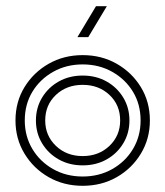

<svg xmlns="http://www.w3.org/2000/svg" viewBox="-20 -590 534 620"><path d="M434 -201Q434 -253 409.5 -293.5Q385 -334 342.5 -358Q300 -382 247 -382Q194 -382 151.5 -358Q109 -334 84.5 -293.5Q60 -253 60 -201Q60 -150 84.5 -109Q109 -68 151.5 -44Q194 -20 247 -20Q300 -20 342.5 -44Q385 -68 409.5 -109Q434 -150 434 -201ZM368 -201Q368 -251 333.5 -283.5Q299 -316 247 -316Q195 -316 160.5 -283.5Q126 -251 126 -201Q126 -152 160.5 -119Q195 -86 247 -86Q299 -86 333.5 -119Q368 -152 368 -201ZM247 -56Q204 -56 170 -75Q136 -94 116 -127Q96 -160 96 -201Q96 -242 116 -275Q136 -308 170 -327Q204 -346 247 -346Q290 -346 324 -327Q358 -308 378 -275Q398 -242 398 -201Q398 -160 378 -127Q358 -94 324 -75Q290 -56 247 -56ZM247 10Q186 10 137 -18Q88 -46 59 -94Q30 -142 30 -201Q30 -261 59 -308.5Q88 -356 137 -384Q186 -412 247 -412Q308 -412 357 -384Q406 -356 435 -308.5Q464 -261 464 -201Q464 -142 435 -94Q406 -46 357 -18Q308 10 247 10ZM265 -470 325 -570H290L230 -470Z"/></svg>

Font: Zen Tokyo Zoo
Style: Regular
Weight: 400
Designer: Yoshimichi Ohira
Foundry: A-1 Corp ZenFonts
Version: Version 1.002; ttfautohint (v1.8.3)